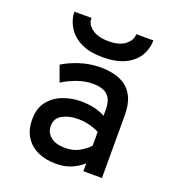

<svg xmlns="http://www.w3.org/2000/svg" viewBox="-136 -850 888 970"><g transform="rotate(20 308.0 -365.0)"><path d="M271 12Q217.5 12 175.2 -7Q133 -26 108.5 -64Q84 -102 84 -159Q84 -218 113.2 -255.2Q142.5 -292.5 188.5 -310.2Q234.5 -328 285 -328Q323.5 -328 355 -321Q386.5 -314 416.5 -298.5V-332Q416.5 -370 403.5 -392Q390.5 -414 367 -423Q343.5 -432 312.5 -432Q270.5 -432 228 -417Q185.5 -402 150.5 -379.5L119.5 -465Q155 -487.5 208.2 -505.2Q261.5 -523 322 -523Q354 -523 388.2 -516Q422.5 -509 451.8 -489.5Q481 -470 498.8 -432.8Q516.5 -395.5 516.5 -335V0H416.5V-42.5Q393 -20.5 357.2 -4.2Q321.5 12 271 12ZM288.5 -79Q332.5 -79 364.2 -97Q396 -115 416.5 -137V-211.5Q394.5 -223.5 364 -231.2Q333.5 -239 300.5 -239Q254 -239 218.8 -220Q183.5 -201 183.5 -159Q183.5 -123.5 211 -101.2Q238.5 -79 288.5 -79ZM310.5 -574.5Q243 -574.5 198.8 -594.8Q154.5 -615 130.2 -648.5Q106 -682 99.5 -722Q99 -726.5 98.8 -731.8Q98.5 -737 98.5 -742H190.5Q190.5 -737 190.8 -731.8Q191 -726.5 192.5 -722Q200.5 -696.5 230.5 -678.5Q260.5 -660.5 310.5 -660.5Q369 -660.5 400 -685Q431 -709.5 431 -742H523Q523 -697 500 -658.8Q477 -620.5 430 -597.5Q383 -574.5 310.5 -574.5Z"/></g></svg>

Font: Overpass Mono SemiBold
Style: Regular
Weight: 600
Monospace: yes
Designer: Delve Withrington, Dave Bailey
Foundry: Delve Fonts LLC
Version: Version 4.000